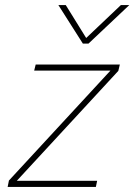

<svg xmlns="http://www.w3.org/2000/svg" viewBox="-20 -733 527 753"><path d="M209 -713H238L318 -584L454 -713H487L327 -562H305ZM15 -25 413 -456H114L120 -480H450L444 -455L46 -24H361L356 0H10Z"/></svg>

Font: Prompt Thin
Style: Italic
Weight: 250
Italic angle: -12°
Designer: Katatrad Team
Foundry: CadsonDemak
Version: Version 1.001